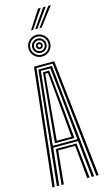

<svg xmlns="http://www.w3.org/2000/svg" viewBox="-169 -1214 694 1265"><g transform="rotate(-15 178.0 -581.5)"><path d="M20.5 0 109 -800H247.2L335.8 0H320L233.5 -787.2H122.8L36.2 0ZM82.5 0 107.8 -238.8H248.5L273.8 0H258L235.8 -226H120.5L98.2 0ZM51.2 0 132.2 -774.2H224L305 0H289L262.8 -251.5H93.5L67 0ZM94.2 -264.2H261.5L239.8 -481.5L210.2 -761.2H145.8L116 -481.5ZM111.5 -277 131 -481.5 156.8 -749.2H199.2L225.8 -481.5L244.8 -277ZM127.8 -289.8H228.5L211.2 -481.5L187.5 -736.2H168.8L145 -481.5ZM178.8 -850.5Q158.5 -850.5 141.6 -860.4Q124.8 -870.2 114.9 -887.1Q105 -904 105 -924.2Q105 -945 114.9 -961.6Q124.8 -978.2 141.6 -988.2Q158.5 -998.2 178.8 -998.2Q199.5 -998.2 216.1 -988.2Q232.8 -978.2 242.8 -961.6Q252.8 -945 252.8 -924.2Q252.8 -904 242.8 -887.1Q232.8 -870.2 216.1 -860.4Q199.5 -850.5 178.8 -850.5ZM178.8 -863.2Q204.2 -863.2 222.1 -881.1Q240 -899 240 -924.2Q240 -949.8 222.1 -967.6Q204.2 -985.5 178.8 -985.5Q153.5 -985.5 135.6 -967.6Q117.8 -949.8 117.8 -924.2Q117.8 -899 135.6 -881.1Q153.5 -863.2 178.8 -863.2ZM178.8 -876Q158.8 -876 144.6 -890.1Q130.5 -904.2 130.5 -924.2Q130.5 -944.5 144.6 -958.6Q158.8 -972.8 178.8 -972.8Q199 -972.8 213.1 -958.6Q227.2 -944.5 227.2 -924.2Q227.2 -904.2 213.1 -890.1Q199 -876 178.8 -876ZM178.8 -888.8Q193.5 -888.8 204 -899.2Q214.5 -909.8 214.5 -924.2Q214.5 -939 204 -949.5Q193.5 -960 178.8 -960Q164.2 -960 153.8 -949.5Q143.2 -939 143.2 -924.2Q143.2 -909.8 153.8 -899.2Q164.2 -888.8 178.8 -888.8ZM178.8 -901.5Q169.5 -901.5 162.8 -908.2Q156 -915 156 -924.5Q156 -933.8 162.8 -940.5Q169.5 -947.2 179 -947.2Q188.2 -947.2 195 -940.5Q201.8 -933.8 201.8 -924.2Q201.8 -915 195 -908.2Q188.2 -901.5 178.8 -901.5ZM179 -913.8Q189.5 -913.8 189.5 -924.5Q189.5 -935 179 -935Q168.2 -935 168.2 -924.5Q168.2 -913.8 179 -913.8ZM152 -1035.8 234 -1162.8H252L166.5 -1035.8ZM209.5 -1035.8 303.5 -1162.8H321.5L224.5 -1035.8ZM180.8 -1035.8 268.8 -1162.8H286.8L195.5 -1035.8Z"/></g></svg>

Font: Big Shoulders Inline Display Thin Medium
Style: Regular
Weight: 500
Version: Version 2.002